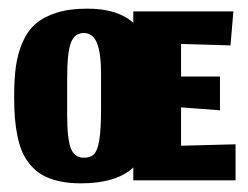

<svg xmlns="http://www.w3.org/2000/svg" viewBox="-20 -417 573 444"><path d="M288.3 -29.7V0H524.7V-83.3L398.7 -80V-168.7L488.7 -162V-240H398.7V-315.3L513 -312L519.7 -390.7H288.3V-364.3Q252 -397 181.7 -397Q141 -397 111.2 -387.7Q81.3 -378.3 62.5 -362Q43.7 -345.7 32.3 -319.5Q21 -293.3 16.8 -263.7Q12.7 -234 12.7 -194Q12.7 -167 14.3 -145.5Q16 -124 20.3 -102.5Q24.7 -81 31.8 -65Q39 -49 50.8 -35Q62.7 -21 78.7 -12Q94.7 -3 116.8 2Q139 7 166.7 7Q248.7 7 288.3 -29.7ZM135.3 -151V-234.7Q135.3 -295 143.8 -317.8Q152.3 -340.7 173.7 -340.7Q195 -340.7 204.3 -317.3Q213.7 -294 213.7 -246.3V-166Q213.7 -117 209.5 -92.5Q205.3 -68 197.3 -60.2Q189.3 -52.3 173.7 -52.3Q152.3 -52.3 143.8 -74Q135.3 -95.7 135.3 -151Z"/></svg>

Font: Jomhuria
Style: Regular
Weight: 400
Designer: Arabic design by Kourosh Beigpour, Latin design by Eben Sorkin, engineering by Lasse Fister and Khaled Hosney
Version: Version 1.0000